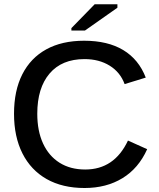

<svg xmlns="http://www.w3.org/2000/svg" viewBox="-20 -894 762 923"><path d="M389.6 -79.1Q529.8 -79.1 595.2 -218.3L687.5 -176.8Q646 -84.5 568.6 -37.4Q491.2 9.8 386.7 9.8Q280.3 9.8 204.3 -33.2Q128.4 -76.2 87.9 -156.5Q47.4 -236.8 47.4 -347.2Q47.4 -458 87.2 -536.6Q127 -615.2 202.4 -656.7Q277.8 -698.2 384.3 -698.2Q498 -698.2 572.5 -653.3Q647 -608.4 680.7 -521L579.1 -489.7Q558.1 -546.9 507.1 -578.4Q456.1 -609.9 386.2 -609.9Q277.3 -609.9 218.3 -540.5Q159.2 -471.2 159.2 -347.2Q159.2 -264.6 186.8 -204.6Q214.4 -144.5 266.1 -111.8Q317.9 -79.1 389.6 -79.1ZM544.4 -856.9 388.2 -747.1H323.2V-758.8L435.1 -873.5H544.4Z"/></svg>

Font: Arimo Medium
Style: Regular
Weight: 500
Designer: Steve Matteson
Foundry: Monotype Imaging Inc.
Version: Version 1.33